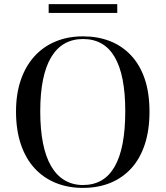

<svg xmlns="http://www.w3.org/2000/svg" viewBox="-20 -900 806 935"><path d="M384 -723Q456 -723 515 -700Q574 -677 617.5 -631Q661 -585 684.5 -516.5Q708 -448 708 -356Q708 -266 685 -196.5Q662 -127 619 -80Q576 -33 516.5 -9Q457 15 384 15Q311 15 251 -9.5Q191 -34 148 -81Q105 -128 81.5 -197.5Q58 -267 58 -357Q58 -442 81 -509.5Q104 -577 146.5 -624.5Q189 -672 249.5 -697.5Q310 -723 384 -723ZM384 -710Q334 -710 295 -688Q256 -666 229.5 -622Q203 -578 189.5 -512Q176 -446 176 -358Q176 -269 189.5 -202Q203 -135 229.5 -90Q256 -45 295 -22Q334 1 384 1Q435 1 473.5 -21Q512 -43 538 -88Q564 -133 577 -200.5Q590 -268 590 -359Q590 -447 577 -513Q564 -579 538 -623Q512 -667 473.5 -688.5Q435 -710 384 -710ZM217 -837V-880H551V-837Z"/></svg>

Font: Kalnia
Style: Regular
Weight: 400
Designer: Frida Medrano
Foundry: Frida Medrano
Version: Version 1.105